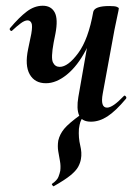

<svg xmlns="http://www.w3.org/2000/svg" viewBox="-20 -415 480 669"><path d="M140 -125Q101 -125 83.5 -156Q66 -187 78 -244L89 -297Q94 -326 89.5 -335Q85 -344 76 -344Q66 -344 52.5 -334Q39 -324 23 -309Q20 -305 16 -309Q12 -313 15 -317Q47 -355 73.5 -375Q100 -395 129 -395Q158 -395 170.5 -372Q183 -349 173 -297L167 -267Q157 -213 164.5 -197.5Q172 -182 188 -182Q217 -182 252.5 -230Q288 -278 305 -374L324 -373Q309 -297 279.5 -241Q250 -185 213 -155Q176 -125 140 -125ZM297 9Q265 9 255.5 -13.5Q246 -36 253 -77L305 -374Q310 -394 361 -394Q381 -394 387.5 -391Q394 -388 394 -386Q394 -382 389 -360Q384 -338 379 -312L338 -89Q329 -40 353 -40Q363 -40 377.5 -50Q392 -60 411 -80Q414 -84 418 -79.5Q422 -75 419 -71Q383 -28 354.5 -9.5Q326 9 297 9ZM167 234Q166 235 162.5 230.5Q159 226 162 225Q179 213 183.5 201.5Q188 190 190 180Q192 163 189 146.5Q186 130 183 112.5Q180 95 183 75Q188 53 203.5 34Q219 15 262 -16Q267 -20 270.5 -16Q274 -12 270 -8Q263 1 260 10Q257 19 255 34Q253 65 259.5 91.5Q266 118 262 139Q260 152 252.5 166Q245 180 225.5 196Q206 212 167 234Z"/></svg>

Font: Cormorant Garamond Light
Style: Italic
Weight: 300
Italic angle: -10°
Designer: Christian Thalmann (Catharsis Fonts)
Foundry: Catharsis Fonts
Version: Version 4.001